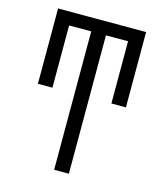

<svg xmlns="http://www.w3.org/2000/svg" viewBox="-111 -613 772 906"><g transform="rotate(15 275.0 -160.0)"><path d="M239 210V-466H131V-162H60V-530H490V-162H419V-466H311V210Z"/></g></svg>

Font: Lode Term
Style: Regular
Weight: 400
Monospace: yes
Designer: Belleve Invis
Foundry: Belleve Invis
Version: Version 29.2.0